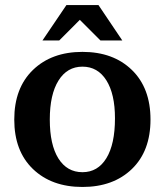

<svg xmlns="http://www.w3.org/2000/svg" viewBox="-20 -724 648 755"><path d="M147 -564.9 241.2 -704.1H367.2L460.9 -564.9H375L293.9 -646L212.9 -564.9ZM498.5 -59.3Q425.3 11.2 304.2 11.2Q183.1 11.2 109.6 -59.3Q36.1 -129.9 36.1 -253.9Q36.1 -377.9 109.6 -449Q183.1 -520 304.2 -520Q425.3 -520 498.5 -449Q571.8 -377.9 571.8 -253.9Q571.8 -129.9 498.5 -59.3ZM432.1 -258.8Q432.1 -354.5 398.2 -408.2Q364.3 -461.9 304.2 -461.9Q244.1 -461.9 210 -407.2Q175.8 -352.5 175.8 -253.9Q175.8 -154.8 209.7 -100.8Q243.7 -46.9 304.2 -46.9Q364.7 -46.9 398.4 -102.1Q432.1 -157.2 432.1 -258.8Z"/></svg>

Font: Montagu Slab 144pt Medium
Style: Regular
Weight: 500
Designer: Florian Karsten
Foundry: Florian Karsten
Version: Version 1.000